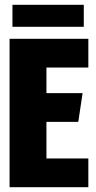

<svg xmlns="http://www.w3.org/2000/svg" viewBox="-20 -782 402 802"><path d="M20 -620H349V-500H174V-393H325L307 -273H174V-120H349V0H20ZM32 -670V-762H330V-670Z"/></svg>

Font: Smooch Sans Thin Black
Style: Regular
Weight: 900
Version: Version 1.010